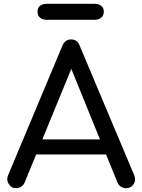

<svg xmlns="http://www.w3.org/2000/svg" viewBox="-20 -988 743 1008"><path d="M65 0Q39 0 25.5 -22.5Q12 -45 23 -69L308 -749Q322 -781 353 -781Q386 -781 398 -749L685 -67Q695 -42 681.5 -21Q668 0 642 0Q628 0 615.5 -7.5Q603 -15 597 -29L340 -662H369L109 -29Q103 -15 90.5 -7.5Q78 0 65 0ZM122 -177 159 -256H556L592 -177ZM224 -884Q204 -884 190.5 -895Q177 -906 177 -927Q177 -947 190.5 -957.5Q204 -968 224 -968H477Q497 -968 511 -957.5Q525 -947 525 -927Q525 -906 511 -895Q497 -884 477 -884Z"/></svg>

Font: Comfortaa SemiBold
Style: Regular
Weight: 600
Designer: Johan Aakerlund
Foundry: Johan Aakerlund
Version: Version 3.104; ttfautohint (v1.8.1.43-b0c9)